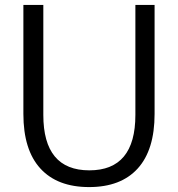

<svg xmlns="http://www.w3.org/2000/svg" viewBox="-20 -750 723 780"><path d="M530 -283V-730H608V-287Q608 -141 539.5 -65.5Q471 10 342 10Q213 10 144 -65.5Q75 -141 75 -287V-730H156V-283Q156 -58 343 -58Q530 -58 530 -283Z"/></svg>

Font: M PLUS 1p
Style: Regular
Weight: 400
Version: Version 1.062